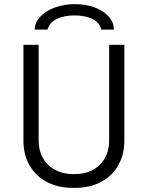

<svg xmlns="http://www.w3.org/2000/svg" viewBox="-20 -904 719 934"><path d="M168 -686V-222Q168 -147 214.5 -102Q261 -57 340 -57Q420 -57 465.5 -102.5Q511 -148 511 -222V-686H585V-220Q585 -152 555 -99.5Q525 -47 470.5 -18.5Q416 10 344 10H335Q263 10 208.5 -18.5Q154 -47 124 -99Q94 -151 94 -220V-686ZM534 -760H473Q464 -795 429 -812Q394 -829 342 -829Q292 -829 256.5 -812Q221 -795 211 -760H149Q149 -794 175.5 -822.5Q202 -851 247 -867.5Q292 -884 345 -884Q398 -884 441.5 -867.5Q485 -851 509.5 -822.5Q534 -794 534 -760Z"/></svg>

Font: Chivo Light
Style: Regular
Weight: 300
Designer: Hector Gatti
Foundry: Omnibus-Type
Version: Version 1.007